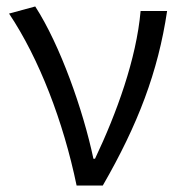

<svg xmlns="http://www.w3.org/2000/svg" viewBox="-20 -574 560 594"><path d="M217 0H298C407 -189 469 -352 497 -540H415C402 -392 341 -224 274 -83H269C237 -234 166 -435 89 -554L8 -532C101 -393 176 -198 217 0Z"/></svg>

Font: Source Han Sans JP Normal
Style: Regular
Weight: 350
Designer: Ryoko NISHIZUKA 西塚涼子 (kana, bopomofo & ideographs); Paul D. Hunt (Latin, Greek & Cyrillic); Sandoll Communications 산돌커뮤니
Foundry: Adobe
Version: Version 2.002;hotconv 1.0.116;makeotfexe 2.5.65601